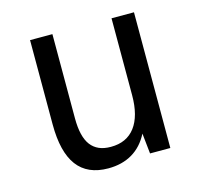

<svg xmlns="http://www.w3.org/2000/svg" viewBox="-87 -639 775 746"><g transform="rotate(-15 301.0 -266.0)"><path d="M422.9 -82 431.6 0H513.2V-545.9H422.9V-236.8Q422.9 -153.3 389.2 -108.6Q355.5 -64 292 -64Q263.7 -64 244.1 -72.8Q224.6 -81.5 211.4 -98.6Q185.1 -133.3 185.1 -207V-545.9H95.2V-207Q95.2 -95.7 136.2 -40.8Q177.2 14.2 260.7 14.2Q316.4 14.2 357.4 -10Q398.4 -34.2 422.9 -82Z"/></g></svg>

Font: Hack Dev
Style: Regular
Weight: 400
Designer: Christopher Simpkins
Foundry: Christopher Simpkins
Version: Version 2.0315